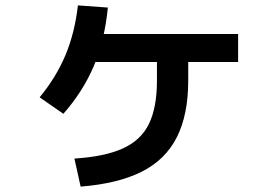

<svg xmlns="http://www.w3.org/2000/svg" viewBox="-20 -648 1040 712"><path d="M256 -60Q368 -67 435.5 -97.5Q503 -128 532.5 -189Q562 -250 562 -349V-472H678V-349Q678 -223 636 -139.5Q594 -56 506 -11.5Q418 33 279 44ZM127 -287Q188 -361 222.5 -443Q257 -525 269 -628L380 -620Q368 -498 328 -403.5Q288 -309 215 -226ZM280 -418V-522H863V-418Z"/></svg>

Font: M PLUS 1 SemiBold
Style: Regular
Weight: 600
Designer: Coji Morishita
Foundry: UNDERFOREST DESIGN
Version: Version 1.001